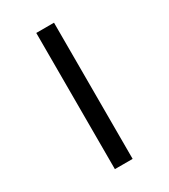

<svg xmlns="http://www.w3.org/2000/svg" viewBox="-237 -860 1074 1221"><g transform="rotate(-30 300.0 -250.0)"><path d="M234.9 250V-750H365.2V250Z"/></g></svg>

Font: Office Code Pro D Bold
Style: Regular
Weight: 700
Designer: Nathan Rutzky & Paul D. Hunt
Foundry: Adobe Systems Incorporated
Version: Version 1.004;PS 001.004;hotconv 1.0.70;makeotf.lib2.5.58329